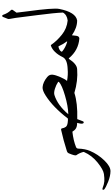

<svg xmlns="http://www.w3.org/2000/svg" viewBox="274 -1112 1071 1828"><g transform="rotate(-90 810.0 -198.5)"><path d="M554.7 0Q520.5 0 501.7 -11.2Q482.9 -22.5 469.7 -45.4Q382.8 -35.2 323.2 -10.7Q308.6 -4.4 308.6 11.7Q306.2 77.1 286.6 122.6Q254.4 198.2 196.8 258.1Q139.2 317.9 93.5 317.4Q47.9 316.9 -5.6 295.7Q-59.1 274.4 -78.6 258.8Q-85.9 252.9 -83 245.4Q-80.1 237.8 -69.3 241.7Q-30.8 256.8 -2.4 258.8Q25.9 260.7 67.1 254.9Q108.4 249 175.8 194.8Q243.2 140.6 276.4 64.9Q277.8 62 276.9 58.6Q265.6 18.6 246.1 -7.3Q237.8 -18.6 264.2 -80.6Q269.5 -92.8 283.2 -97.2Q388.2 -130.9 485.8 -152.3Q499 -155.3 501.5 -144Q504.9 -122.6 515.4 -108.4Q525.9 -94.2 554.7 -90.3Q567.9 -87.9 572 -65.4Q576.2 -43 570.8 -21.5Q565.4 0 554.7 0Z M838.9 -26.4Q742.7 5.4 589.4 1Q586.4 6.8 580.1 25.6Q573.7 44.4 568.6 54.9Q563.5 65.4 554.7 61.8Q545.9 58.1 545.9 44.7Q545.9 31.2 549.8 15.9Q553.7 0.5 553.7 0Q533.2 -8.8 526.6 -31Q520 -53.2 528.1 -73Q536.1 -92.8 553.7 -90.3Q583 -86.4 594.7 -87.9Q703.1 -229.5 813.5 -299.8Q862.8 -331.5 894 -329.1Q941.4 -325.2 990.7 -284.7Q1015.1 -264.6 1012.5 -234.9Q1009.8 -205.1 988.3 -157.2Q966.8 -109.4 952.6 -96.2Q1013.7 -85.4 1064 -90.3Q1077.1 -91.8 1083 -72.8Q1093.3 -38.1 1077.1 -11.7Q1070.3 -0.5 1064 0Q955.1 8.8 838.9 -26.4ZM941.9 -182.1Q915 -200.2 878.2 -211.7Q841.3 -223.1 818.8 -216.3Q720.7 -185.5 635.7 -84Q713.4 -86.4 812.7 -115.5Q912.1 -144.5 942.4 -172.4Q948.2 -177.7 941.9 -182.1Z M1287.1 -249.5Q1293.5 -252 1296.4 -247.6Q1333 -193.8 1392.6 -145.8Q1452.1 -97.7 1528.3 -90.3Q1547.9 -88.4 1547.9 -65.4Q1547.4 0 1528.3 0Q1459 0 1387.7 -49.8Q1383.8 3.9 1375 12.7Q1366.2 21.5 1356.9 21Q1245.1 12.7 1169.4 -78.1Q1166 -82.5 1162.1 -77.1Q1112.8 -2 1064.5 0Q1054.2 0.5 1049.8 -16.1Q1037.6 -61 1050.8 -80.1Q1057.6 -89.8 1064.5 -90.3Q1158.7 -93.3 1179.7 -137.7Q1223.6 -226.6 1287.1 -249.5ZM1283.2 -175.8Q1281.7 -178.7 1276.4 -177.7Q1245.6 -169.9 1233.4 -152.8Q1229 -146.5 1234.4 -141.6Q1270 -111.8 1320.3 -96.2Q1334 -92.3 1326.7 -101.6Q1305.2 -128.9 1283.2 -175.8Z M1543.9 -660.2Q1559.1 -696.8 1562 -705.3Q1564.9 -713.9 1572.3 -713.9Q1579.6 -713.9 1583 -703.6Q1598.1 -659.2 1626.5 -630.9Q1636.2 -621.1 1625 -607.9L1603 -577.1Q1609.4 -521 1615.7 -472.7Q1649.4 -225.6 1638.7 -170.9Q1607.4 -12.7 1528.3 0Q1510.7 2.4 1513.2 -65.9Q1513.7 -88.9 1528.3 -90.3Q1582.5 -96.7 1604 -135.3Q1601.1 -213.9 1579.3 -380.9Q1557.6 -547.9 1553.2 -585.4L1543.5 -641.6Q1541.5 -653.3 1543.9 -660.2Z"/></g></svg>

Font: Amiri Quran Colored
Style: Regular
Weight: 400
Designer: Khaled Hosny
Version: Version 000.111